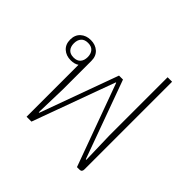

<svg xmlns="http://www.w3.org/2000/svg" viewBox="-173 -881 1059 1059"><g transform="rotate(45 356.5 -352.0)"><path d="M167 -405Q148 -392 119 -392Q83 -392 59.5 -413Q36 -434 36 -471Q36 -508 59.5 -529Q83 -550 119 -550Q155 -550 178.5 -529Q202 -508 202 -471V-249L197 -65H201L367 -521H398L564 -65H568L563 -249V-704H598V-20Q598 0 580 0H560L384 -482H381L205 0H167ZM119 -414Q146 -414 159.5 -429.5Q173 -445 173 -471Q173 -497 159.5 -512.5Q146 -528 119 -528Q92 -528 78.5 -512.5Q65 -497 65 -471Q65 -445 78.5 -429.5Q92 -414 119 -414Z"/></g></svg>

Font: IBM Plex Sans Thai Looped ExtraLight
Style: Regular
Weight: 200
Designer: Mike Abbink, Paul van der Laan, Pieter van Rosmalen, Ben Mitchell, Mark Frömberg
Foundry: Bold Monday
Version: Version 1.0